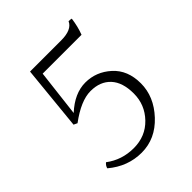

<svg xmlns="http://www.w3.org/2000/svg" viewBox="-184 -783 849 849"><g transform="rotate(-45 240.5 -358.0)"><path d="M118 -375Q182 -434 249.5 -434Q317 -434 369 -387Q421 -340 421 -257.5Q421 -175 357 -106.5Q293 -38 206.5 -38Q120 -38 50 -97Q53 -110 65 -120Q122 -77 196 -77Q270 -77 318.5 -127.5Q367 -178 367 -248Q367 -318 333 -354.5Q299 -391 239 -391Q179 -391 98 -331L81 -339L111 -641H305Q373 -641 389 -678Q401 -678 407 -676Q401 -631 387 -595H144Z"/></g></svg>

Font: Halant Light
Style: Regular
Weight: 300
Designer: Hitesh Malaviya (Devanagari), Satya Rajpurohit (Latin)
Foundry: Indian Type Foundry
Version: Version 1.101;PS 1.0;hotconv 1.0.78;makeotf.lib2.5.61930; tt